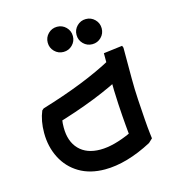

<svg xmlns="http://www.w3.org/2000/svg" viewBox="-88 -631 655 708"><g transform="rotate(-15 239.5 -277.0)"><path d="M228 0Q171 0 130 -24.5Q89 -49 67 -92Q45 -135 45 -188Q45 -234 60 -270L67 -276Q150 -301 219.5 -328.5Q289 -356 346 -387L383 -322Q326 -290 253 -261Q180 -232 88 -205L124 -238Q124 -229 122 -217Q120 -205 120 -188Q120 -135 149 -105Q178 -75 230 -75Q281 -75 349 -106L409 -52Q360 -26 314.5 -13Q269 0 228 0ZM343 -52 346 -104Q346 -104 343 -136.5Q340 -169 337 -220Q334 -271 334 -327V-415L406 -424L409 -416V-299Q409 -258 411.5 -217Q414 -176 416.5 -141.5Q419 -107 421.5 -86.5Q424 -66 424 -66L409 -52ZM192 -458Q172 -458 158 -472Q144 -486 144 -506Q144 -526 158 -540Q172 -554 192 -554Q212 -554 226 -540Q240 -526 240 -506Q240 -486 226 -472Q212 -458 192 -458ZM302 -458Q282 -458 268 -472Q254 -486 254 -506Q254 -526 268 -540Q282 -554 302 -554Q322 -554 336 -540Q350 -526 350 -506Q350 -486 336 -472Q322 -458 302 -458Z"/></g></svg>

Font: Fustat
Style: Regular
Weight: 400
Designer: Mohamed Gaber, Khaled Hosny, Laura Garcia Mut
Foundry: Kief Type Foundry, Alif Type Foundry, Hard Type Foundry
Version: Version 1.007